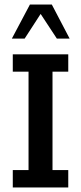

<svg xmlns="http://www.w3.org/2000/svg" viewBox="-20 -821 354 841"><path d="M36 0V-76H105V-507H36V-583H279V-507H210V-76H279V0ZM32 -652 111 -801H207L285 -652H229L158 -760L88 -652Z"/></svg>

Font: Rokkitt Medium
Style: Regular
Weight: 500
Version: Version 3.103